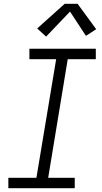

<svg xmlns="http://www.w3.org/2000/svg" viewBox="-20 -992 540 1012"><path d="M24 0V-55H172L276 -680H135V-735H485V-680H337L234 -55H374V0ZM223 -799 176 -842 321 -972H389L487 -838L433 -803L349 -931Z"/></svg>

Font: Iosevka Curly Light Oblique
Style: Regular
Weight: 300
Italic angle: -9°
Monospace: yes
Designer: Belleve Invis
Foundry: Belleve Invis
Version: Version 11.1.0; ttfautohint (v1.8.3)